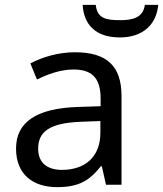

<svg xmlns="http://www.w3.org/2000/svg" viewBox="-20 -760 671 790"><path d="M631 -740H576C569 -688 527 -677 475 -677C414 -677 380 -685 374 -740H320C325 -658 374 -606 473 -606C569 -606 624 -660 631 -740ZM215 10C305 10 348 -17 395 -76H399L416 0H480V-365C480 -490 418 -545 288 -545C218 -545 152 -524 105 -499L132 -433C176 -454 227 -474 283 -474C353 -474 394 -444 394 -355V-323L303 -320C128 -315 46 -256 46 -149C46 -40 118 10 215 10ZM235 -61C177 -61 137 -88 137 -148C137 -216 180 -254 314 -259L393 -262V-214C393 -110 325 -61 235 -61Z"/></svg>

Font: Noto Sans Math
Style: Regular
Weight: 400
Designer: Monotype Design Team, Delve Withrington, Jeff Kellem
Foundry: Monotype Imaging Inc., Delve Fonts LLC
Version: Version 3.000